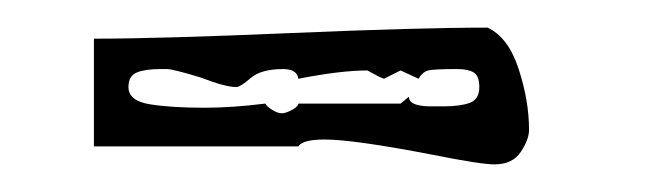

<svg xmlns="http://www.w3.org/2000/svg" viewBox="-20 -322 484 139"><path d="M293 -210Q236 -221 215 -221Q199 -221 196 -216H48V-294Q95 -294 189 -298Q283 -302 333 -302Q348 -295 355.5 -272Q363 -249 363 -228Q363 -221 357 -212Q351 -203 338 -203Q328 -203 293 -210ZM184 -240Q187 -240 191.5 -242.5Q196 -245 196 -247H270L276 -252Q276 -245 292 -245H301Q313 -245 320 -247.5Q327 -250 327 -259Q327 -267 323 -269.5Q319 -272 311 -272Q294 -272 290 -271Q286 -270 283 -265L270 -271L258 -265Q255 -266 251.5 -268Q248 -270 246 -271Q227 -271 196 -265Q195 -272 185 -272Q169 -272 161.5 -265.5Q154 -259 151 -259Q143 -259 125 -266Q105 -272 101 -272H96Q85 -272 79 -269.5Q73 -267 73 -259Q73 -249 88.5 -246.5Q104 -244 128 -244Q148 -244 172 -247Q173 -245 177 -242.5Q181 -240 184 -240Z"/></svg>

Font: Cabin Sketch
Style: Regular
Weight: 400
Version: Version 1.100